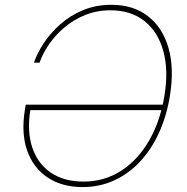

<svg xmlns="http://www.w3.org/2000/svg" viewBox="-20 -757 768 787"><path d="M318.8 9.8Q233.9 9.8 175 -29.5Q116.2 -68.8 91.3 -139.9Q66.4 -210.9 82 -306.6L85.4 -328.1H656.2L652.8 -305.7H94.7L105 -310.5Q89.8 -219.2 112.3 -152.3Q134.8 -85.4 188.7 -49.1Q242.7 -12.7 322.3 -12.7Q408.2 -12.7 476.8 -57.1Q545.4 -101.6 591.1 -180.7Q636.7 -259.8 653.8 -363.3Q671.4 -468.8 649.4 -547.9Q627.4 -627 572 -670.9Q516.6 -714.8 432.6 -714.8Q377 -714.8 329.3 -695.6Q281.7 -676.3 244.1 -644.5Q206.5 -612.8 180.7 -575Q154.8 -537.1 142.1 -500H119.1Q132.3 -539.1 159.7 -580.6Q187 -622.1 227.3 -657.7Q267.6 -693.4 320.3 -715.3Q373 -737.3 436.5 -737.3Q526.9 -737.3 586.9 -690.4Q647 -643.6 670.9 -559.6Q694.8 -475.6 676.3 -363.3Q662.6 -279.8 631.1 -211.4Q599.6 -143.1 553 -93.5Q506.3 -43.9 447 -17.1Q387.7 9.8 318.8 9.8Z"/></svg>

Font: Inter 17pt Thin
Style: Italic
Weight: 250
Italic angle: -9.3988°
Version: Version 4.001;git-66647c0bb